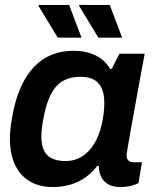

<svg xmlns="http://www.w3.org/2000/svg" viewBox="-20 -743 627 775"><path d="M377 -591H473L423 -723H301L299 -720ZM213 -591H309L259 -723H137L135 -720ZM192 12C266 12 328 -15 372 -73H379C379 -55 383 -40 389 -28C403 -1 430 12 465 12C500 12 526 3 539 -4L553 -88H520C503 -88 491 -96 491 -115C491 -129 515 -258 540 -396L564 -526H462L431 -465H424C397 -514 343 -538 276 -538C152 -538 61 -456 29 -270C23 -237 20 -208 20 -182C20 -55 89 12 192 12ZM246 -93C176 -93 147 -125 147 -192C147 -210 149 -232 156 -269C178 -381 217 -433 306 -433C372 -433 401 -396 401 -327C401 -310 400 -290 394 -257C375 -152 318 -93 246 -93Z"/></svg>

Font: Archivo SemiBold
Style: Italic
Weight: 600
Italic angle: -10°
Designer: Hector Gatti
Foundry: Omnibus-Type
Version: Version 2.001